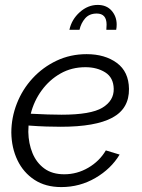

<svg xmlns="http://www.w3.org/2000/svg" viewBox="-20 -750 575 780"><path d="M229 10Q165 10 120 -19.5Q75 -49 51 -99Q27 -149 26 -211Q26 -272 48.5 -329.5Q71 -387 112.5 -432Q154 -477 210 -503.5Q266 -530 332 -530Q406 -530 454.5 -494.5Q503 -459 504 -389Q505 -309 436.5 -272Q368 -235 227 -235Q200 -235 168 -236Q136 -237 96 -240Q95 -227 95 -214Q96 -167 112 -128Q128 -89 160 -65.5Q192 -42 241 -42Q293 -42 338.5 -68.5Q384 -95 410 -139L466 -122Q431 -64 367.5 -27Q304 10 229 10ZM327 -477Q271 -477 226 -451.5Q181 -426 149.5 -383Q118 -340 105 -288Q144 -286 173.5 -285Q203 -284 230 -284Q349 -284 396 -312.5Q443 -341 442 -389Q441 -435 407.5 -456Q374 -477 327 -477ZM262 -629Q271 -671 304 -700.5Q337 -730 377 -730Q413 -730 433.5 -706.5Q454 -683 454 -650Q454 -639 452 -629H412Q412 -635 412.5 -640Q413 -645 413 -650Q413 -695 373 -695Q343 -695 326 -675.5Q309 -656 303 -629Z"/></svg>

Font: Raleway
Style: Italic
Weight: 400
Italic angle: -12°
Designer: Matt McInerney, Pablo Impallari, Rodrigo Fuenzalida
Foundry: Matt McInerney, Pablo Impallari, Rodrigo Fuenzalida
Version: Version 4.026